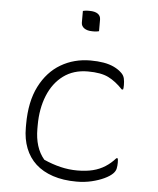

<svg xmlns="http://www.w3.org/2000/svg" viewBox="-54 -803 708 860"><g transform="rotate(5 300.0 -373.5)"><path d="M338 -536Q370 -536 396.5 -531.5Q423 -527 444 -517Q465 -507 480 -492Q490 -482 493 -469Q496 -456 496 -439Q496 -431 495.5 -426.5Q495 -422 494 -419H488Q456 -453 422.5 -469.5Q389 -486 330 -486Q266 -486 220.5 -452.5Q175 -419 151 -360Q127 -301 127 -226V-210Q127 -169 137.5 -135Q148 -101 170 -75Q208 -58 245.5 -49Q283 -40 321 -40Q360 -40 390.5 -47.5Q421 -55 446 -71Q471 -87 491 -110H497Q498 -107 498.5 -102.5Q499 -98 499 -90Q499 -77 496.5 -64.5Q494 -52 483 -41Q470 -28 445.5 -16.5Q421 -5 389.5 2.5Q358 10 322 10Q262 10 215.5 -5.5Q169 -21 138 -49.5Q107 -78 91 -119Q75 -160 75 -211V-226Q75 -328 110 -397Q145 -466 204.5 -501Q264 -536 338 -536ZM284 -754Q287 -755 290.5 -755.5Q294 -756 297.5 -756.5Q301 -757 305.5 -757Q310 -757 314 -757Q338 -757 351 -748Q364 -739 364 -722V-670Q361 -669 357.5 -668.5Q354 -668 350.5 -667.5Q347 -667 343 -667Q339 -667 334 -667Q311 -667 297.5 -676.5Q284 -686 284 -702Z"/></g></svg>

Font: Recursive Monospace Casual Light
Style: Regular
Weight: 300
Version: Version 1.047